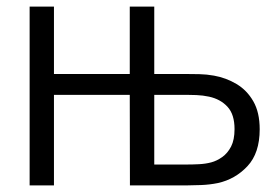

<svg xmlns="http://www.w3.org/2000/svg" viewBox="-20 -560 844 580"><path d="M69.5 0V-540H143V-336.5H372V-540H446V-336.5H539.5Q559.5 -336.5 582 -336Q604.5 -335.5 626.5 -331.5Q663 -325 694.5 -306.2Q726 -287.5 745.2 -254Q764.5 -220.5 764.5 -169.5Q764.5 -97.5 727.5 -58Q690.5 -18.5 638 -7Q613.5 -2 587.5 -1Q561.5 0 546.5 0H372.5L372 -273.5H143V0ZM446 -63H543.5Q562 -63 581.5 -64Q601 -65 618 -69.5Q635 -74 651.2 -85.5Q667.5 -97 678 -117.2Q688.5 -137.5 688.5 -170Q688.5 -214.5 667.2 -237.5Q646 -260.5 611.5 -268Q593 -272 573.5 -272.8Q554 -273.5 543.5 -273.5H446Z"/></svg>

Font: Cns Manrope
Style: Regular
Weight: 400
Designer: Mikhail Sharanda
Foundry: Mikhail Sharanda
Version: Version 4.504